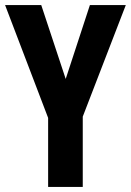

<svg xmlns="http://www.w3.org/2000/svg" viewBox="-20 -734 514 754"><path d="M238 -424 142 -714H0L169 -271V0H305V-276L474 -714H333Z"/></svg>

Font: Noto Sans Devanagari ExtraCondensed
Style: Bold
Weight: 700
Width: 2
Designer: Jelle Bosma - Monotype Design Team
Foundry: Monotype Imaging Inc.
Version: Version 2.004